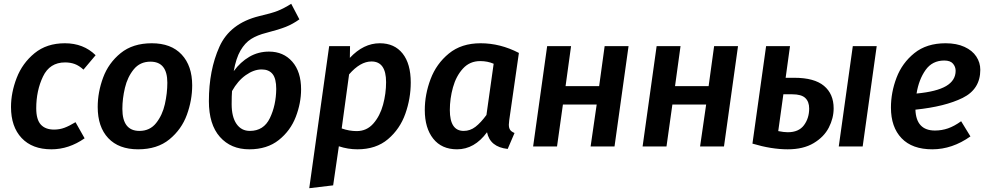

<svg xmlns="http://www.w3.org/2000/svg" viewBox="-20 -772 5203 1012"><path d="M484 -481 420 -405Q397 -426 374 -434.5Q351 -443 323 -443Q242 -443 206.5 -368.5Q171 -294 171 -201Q171 -142 195 -115.5Q219 -89 265 -89Q294 -89 319.5 -98.5Q345 -108 378 -128L426 -43Q343 15 251 15Q150 15 94 -44.5Q38 -104 38 -208Q38 -284 68 -361.5Q98 -439 162 -491.5Q226 -544 322 -544Q420 -544 484 -481Z M495 -208Q495 -286 523.5 -363Q552 -440 616 -492Q680 -544 780 -544Q882 -544 937.5 -484.5Q993 -425 993 -322Q993 -244 965 -167Q937 -90 873 -37.5Q809 15 708 15Q606 15 550.5 -44Q495 -103 495 -208ZM862 -336Q862 -447 773 -447Q718 -447 685 -406.5Q652 -366 638.5 -309Q625 -252 625 -198Q625 -82 715 -82Q770 -82 803 -123.5Q836 -165 849 -223Q862 -281 862 -336Z M1567 -301Q1567 -229 1539 -156Q1511 -83 1449.5 -34Q1388 15 1294 15Q1197 15 1139 -50.5Q1081 -116 1081 -239Q1081 -402 1136.5 -525.5Q1192 -649 1346 -687Q1411 -702 1443 -714.5Q1475 -727 1515 -752L1558 -670Q1523 -645 1486.5 -630.5Q1450 -616 1384 -599Q1336 -587 1303.5 -566.5Q1271 -546 1247.5 -505.5Q1224 -465 1212 -397Q1247 -445 1294 -472.5Q1341 -500 1398 -500Q1474 -500 1520.5 -447Q1567 -394 1567 -301ZM1436 -303Q1436 -358 1416.5 -382Q1397 -406 1359 -406Q1318 -406 1275.5 -376Q1233 -346 1203 -292Q1201 -269 1201 -223Q1201 -156 1226.5 -119Q1252 -82 1297 -82Q1370 -82 1402.5 -149.5Q1435 -217 1436 -303Z M1715 -529H1825L1824 -467Q1896 -544 1982 -544Q2059 -544 2102 -490Q2145 -436 2145 -337Q2145 -253 2116.5 -172.5Q2088 -92 2025 -38.5Q1962 15 1864 15Q1814 15 1766 -1L1736 205L1610 220ZM2015 -339Q2015 -448 1938 -448Q1879 -448 1820 -380L1781 -95Q1821 -81 1860 -81Q1913 -81 1948 -121Q1983 -161 1999 -220Q2015 -279 2015 -339Z M2715 -493 2664 -138Q2662 -120 2662 -115Q2662 -98 2668.5 -88Q2675 -78 2692 -71L2656 13Q2563 3 2547 -75Q2481 15 2389 15Q2308 15 2263.5 -41Q2219 -97 2219 -192Q2219 -274 2249.5 -355Q2280 -436 2346 -490Q2412 -544 2513 -544Q2617 -544 2715 -493ZM2351 -192Q2351 -82 2424 -82Q2458 -82 2486 -103.5Q2514 -125 2544 -166L2582 -436Q2550 -450 2511 -450Q2456 -450 2420 -410.5Q2384 -371 2367.5 -311.5Q2351 -252 2351 -192Z M3125 -221H2947L2916 0H2790L2864 -529H2990L2961 -318H3138L3167 -529H3293L3219 0H3093Z M3702 -221H3524L3493 0H3367L3441 -529H3567L3538 -318H3715L3744 -529H3870L3796 0H3670Z M4374 -201Q4374 -149 4348.5 -99.5Q4323 -50 4268.5 -17.5Q4214 15 4132 15Q4046 15 3946 -15L4018 -529H4144L4121 -362H4167Q4272 -362 4323 -319.5Q4374 -277 4374 -201ZM4601 -529 4527 0H4401L4475 -529ZM4245 -200Q4245 -236 4224.5 -255.5Q4204 -275 4156 -275H4109L4082 -81Q4112 -75 4132 -75Q4190 -75 4217.5 -112Q4245 -149 4245 -200Z M4805 -194Q4809 -84 4908 -84Q4944 -84 4977 -95.5Q5010 -107 5046 -133L5095 -53Q4999 15 4894 15Q4788 15 4732 -43.5Q4676 -102 4676 -205Q4676 -285 4705.5 -362.5Q4735 -440 4799.5 -492Q4864 -544 4964 -544Q5022 -544 5063.5 -525Q5105 -506 5126 -474Q5147 -442 5147 -404Q5147 -302 5054 -256Q4961 -210 4805 -194ZM5017 -399Q5017 -420 5003 -436.5Q4989 -453 4957 -453Q4894 -453 4858.5 -403Q4823 -353 4811 -279Q4917 -289 4967 -318.5Q5017 -348 5017 -399Z"/></svg>

Font: FiraGO Medium
Style: Italic
Weight: 500
Italic angle: -8°
Designer: bBox Type GmbH
Foundry: bBox Type GmbH
Version: Version 1.001